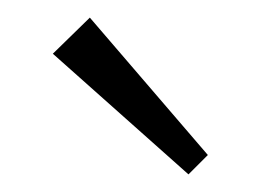

<svg xmlns="http://www.w3.org/2000/svg" viewBox="-20 -736 296 218"><path d="M194 -538 40 -675 82 -716 216 -560Z"/></svg>

Font: Outfit Thin ExtraLight
Style: Regular
Weight: 250
Version: Version 1.100;gftools[0.9.27]